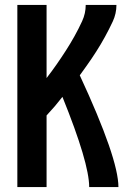

<svg xmlns="http://www.w3.org/2000/svg" viewBox="-20 -755 540 775"><path d="M50 0V-735H168V-440Q189 -467 208.5 -495Q228 -523 246 -551Q264 -579 280.5 -608.5Q297 -638 311.5 -669.5Q326 -701 326 -735H450Q450 -700 435 -668Q420 -636 403.5 -606Q387 -576 368.5 -547Q350 -518 330 -490Q316 -470 302 -451Q458 -115 458 0H340Q340 -97 232 -364Q217 -345 202 -327Q185 -308 168 -289V0Z"/></svg>

Font: Iosevka SS01
Style: Bold
Weight: 700
Monospace: yes
Designer: Belleve Invis
Foundry: Belleve Invis
Version: 2.3.3; ttfautohint (v1.8.3)